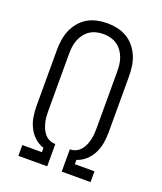

<svg xmlns="http://www.w3.org/2000/svg" viewBox="-138 -832 775 920"><g transform="rotate(20 250.0 -371.5)"><path d="M66 0V-55H166V-77Q140 -85 119.5 -104Q99 -123 87 -147.5Q75 -172 70.5 -199Q66 -226 66 -254V-540Q66 -566 70 -592Q74 -618 84 -641.5Q94 -665 111 -685.5Q128 -706 150.5 -719Q173 -732 198.5 -737.5Q224 -743 250 -743Q276 -743 301.5 -737.5Q327 -732 349.5 -719Q372 -706 389 -685.5Q406 -665 416 -641.5Q426 -618 430 -592Q434 -566 434 -540V-254Q434 -226 429.5 -199Q425 -172 413 -147.5Q401 -123 380.5 -104Q360 -85 334 -77V-55H434V0H287V-114H293Q308 -115 321 -122Q334 -129 343.5 -141Q353 -153 358.5 -166.5Q364 -180 367.5 -194.5Q371 -209 372 -224Q373 -239 373 -254V-540Q373 -558 371 -576Q369 -594 362.5 -611.5Q356 -629 345 -644Q334 -659 319 -669Q304 -679 286 -683.5Q268 -688 250 -688Q232 -688 214 -683.5Q196 -679 181 -669Q166 -659 155 -644Q144 -629 137.5 -611.5Q131 -594 129 -576Q127 -558 127 -540V-254Q127 -239 128 -224Q129 -209 132.5 -194.5Q136 -180 141.5 -166.5Q147 -153 156.5 -141Q166 -129 179 -122Q192 -115 207 -114H213V0Z"/></g></svg>

Font: Iosevka Term Curly Light
Style: Regular
Weight: 300
Designer: Belleve Invis
Foundry: Belleve Invis
Version: Version 32.3.0